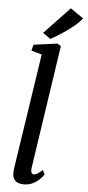

<svg xmlns="http://www.w3.org/2000/svg" viewBox="-66 -1064 507 1110"><g transform="rotate(5 187.5 -509.0)"><path d="M153.2 -87.9Q150.7 -70.9 155.1 -61.6Q159.5 -52.4 168 -52.4Q177.2 -52.4 188.7 -58.5Q200.2 -64.6 218.7 -82.3L231.7 -57.1Q227.2 -49.9 212.5 -33.8Q197.7 -17.7 173.1 -3.9Q148.5 10 113.8 10Q96.1 10 81.5 3.9Q67 -2.3 58.7 -16.1Q50.4 -29.9 50.8 -52.1Q50.8 -56.3 51.3 -62.7Q51.9 -69 52.7 -75.6Q53.5 -82.2 54 -86.4L154.2 -746.7L93.2 -764.2L102.1 -799.2L239.6 -817.7L260.3 -805.1ZM196 -840.9 151.4 -872.1 298.9 -1027.6 374.9 -975.2Q353.2 -949.1 320.5 -923Q287.7 -896.9 254.2 -875.5Q220.7 -854.1 196 -840.9Z"/></g></svg>

Font: Merriweather Light
Style: Italic
Weight: 300
Italic angle: -7.8°
Designer: Eben Sorkin
Foundry: Eben Sorkin
Version: Version 2.101